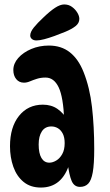

<svg xmlns="http://www.w3.org/2000/svg" viewBox="-20 -831 494 864"><path d="M340 10Q314 10 302.5 -16.5Q291 -43 284 -101L293 -96Q260 13 164 13Q117 13 86 -12.5Q55 -38 40 -80.5Q25 -123 25 -173Q25 -259 65.5 -309.5Q106 -360 173 -360Q211 -360 238.5 -341Q266 -322 286 -288L269 -290Q265 -394 244 -438Q223 -482 185 -482Q164 -482 146.5 -476.5Q129 -471 115 -465Q101 -459 88 -459Q66 -459 53 -475Q40 -491 40 -516Q40 -545 62 -570Q84 -595 120.5 -610.5Q157 -626 200 -626Q256 -626 294.5 -595.5Q333 -565 356 -507Q384 -437 394 -349Q404 -261 404 -161Q404 -93 397.5 -56Q391 -19 377 -4.5Q363 10 340 10ZM202 -99Q217 -99 233 -108.5Q249 -118 260 -137.5Q271 -157 271 -187Q271 -213 262.5 -229.5Q254 -246 240.5 -254Q227 -262 211 -262Q183 -262 168.5 -240Q154 -218 154 -181Q154 -141 166.5 -120Q179 -99 202 -99ZM116 -671Q116 -687 132 -707Q148 -727 175 -752Q205 -781 228 -796Q251 -811 269 -811Q289 -811 304 -800Q319 -789 328 -774Q337 -759 337 -746Q337 -727 320 -713.5Q303 -700 274 -688Q250 -678 225 -669Q200 -660 179 -654.5Q158 -649 144 -649Q131 -649 123.5 -655.5Q116 -662 116 -671Z"/></svg>

Font: DynaPuff Condensed
Style: Regular
Weight: 400
Width: 3
Designer: Toshi Omagari, Jennifer Daniel
Foundry: Google Fonts
Version: Version 2.000